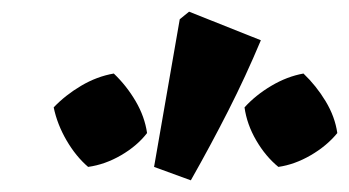

<svg xmlns="http://www.w3.org/2000/svg" viewBox="-20 -842 598 329"><path d="M307 -533 244 -556 288 -809 304 -822 427 -773Q401 -711 371 -652Q341 -593 307 -533ZM175 -716Q197 -695 212.5 -668.5Q228 -642 232 -614Q215 -592 187.5 -576Q160 -560 131 -556Q110 -574 94 -601.5Q78 -629 72 -658Q92 -679 119 -695Q146 -711 175 -716ZM500 -716Q522 -695 538 -668.5Q554 -642 558 -614Q540 -592 512.5 -576Q485 -560 457 -556Q435 -574 419 -601.5Q403 -629 399 -658Q418 -679 445 -695Q472 -711 500 -716Z"/></svg>

Font: Piazzolla ExtraBold
Style: Italic
Weight: 800
Italic angle: -11.3°
Designer: Juan Pablo del Peral
Foundry: Huerta Tipografica
Version: Version 1.330